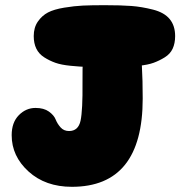

<svg xmlns="http://www.w3.org/2000/svg" viewBox="-20 -720 720 740"><path d="M257 0Q530 0 530 -340Q530 -485 517.5 -550Q505 -615 479 -633.5Q453 -652 393 -652Q355 -652 336.5 -637Q318 -622 307.5 -567.5Q297 -513 298 -402Q299 -295 290.5 -255Q282 -215 246 -215Q226 -215 213.5 -229Q201 -243 194.5 -259.5Q188 -276 168.5 -290Q149 -304 117 -304Q80 -304 52.5 -276Q25 -248 25 -199Q25 -118 90 -59Q155 0 257 0ZM385 -461Q426 -461 453.5 -462Q481 -463 515.5 -466.5Q550 -470 572 -478Q594 -486 615 -499Q636 -512 645.5 -532.5Q655 -553 655 -581Q655 -621 634 -646.5Q613 -672 569.5 -683Q526 -694 486.5 -697Q447 -700 383 -700Q332 -700 299.5 -698.5Q267 -697 227.5 -690.5Q188 -684 165 -672Q142 -660 126 -637Q110 -614 110 -581Q110 -553 120 -532.5Q130 -512 150.5 -499Q171 -486 193.5 -478Q216 -470 251.5 -466.5Q287 -463 315 -462Q343 -461 385 -461Z"/></svg>

Font: Cherry Bomb
Style: Regular
Weight: 400
Designer: satsuyako
Foundry: satsuyako
Version: Version 4.0